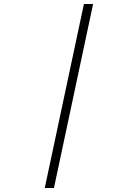

<svg xmlns="http://www.w3.org/2000/svg" viewBox="-20 -751 690 961"><path d="M400 -731H446L250 190H204Z"/></svg>

Font: Azeret Mono Thin
Style: Italic
Weight: 100
Italic angle: -12°
Designer: Martin Vácha
Foundry: Displaay
Version: Version 1.000; Glyphs 3.0.3, build 3074